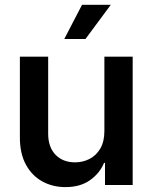

<svg xmlns="http://www.w3.org/2000/svg" viewBox="-20 -763 629 792"><path d="M410.6 -222.7V-529.3H527.3V0H413.1V-91.3H409.2Q391.6 -48.3 351.3 -19.8Q311 8.8 250 8.8Q196.8 8.8 154.1 -14.9Q111.3 -38.6 86.7 -84.2Q62 -129.9 62 -195.8V-529.3H178.7V-211.9Q178.7 -155.8 209.2 -124.5Q239.7 -93.3 289.6 -93.3Q321.3 -93.3 348.9 -107.2Q376.5 -121.1 393.6 -149.9Q410.6 -178.7 410.6 -222.7ZM245.1 -602.1 318.4 -743.2H437L332.5 -602.1Z"/></svg>

Font: Inter Cardless Tabular Medium
Style: Regular
Weight: 500
Designer: Rasmus Andersson
Foundry: rsms
Version: Version 4.000;git-4fc901f